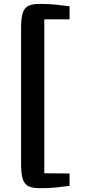

<svg xmlns="http://www.w3.org/2000/svg" viewBox="-20 -869 444 984"><path d="M88 -30V-726Q88 -774 96 -800.8Q104 -827.5 124.2 -838.2Q144.5 -849 182 -849Q232 -849 265 -845.2Q298 -841.5 336.5 -837V-770H207V19L336.5 20V83.5Q298 88.5 265 92Q232 95.5 182 95.5Q144 95.5 123.8 84.2Q103.5 73 95.8 45.5Q88 18 88 -30Z"/></svg>

Font: Merriweather Sans Medium
Style: Regular
Weight: 500
Designer: Eben Sorkin
Foundry: Eben Sorkin
Version: Version 2.001